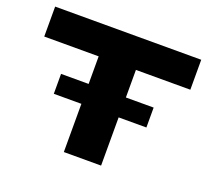

<svg xmlns="http://www.w3.org/2000/svg" viewBox="-118 -838 1083 988"><g transform="rotate(20 424.0 -344.0)"><path d="M171 -264V-373H322V-524H24V-688H824V-524H526V-373H678V-264H526V0H322V-264Z"/></g></svg>

Font: Archivo Expanded ExtraBold
Style: Regular
Weight: 800
Width: 7
Designer: Hector Gatti
Foundry: Omnibus-Type
Version: Version 2.001; ttfautohint (v1.8.3)